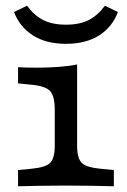

<svg xmlns="http://www.w3.org/2000/svg" viewBox="-20 -649 444 669"><path d="M170.8 -206.7V-265.3Q170.8 -313.8 154.9 -331.4Q139.1 -349 90.3 -353.7L42.9 -358.4V-414.8Q54.7 -414 71.6 -413.6Q88.5 -413.2 109.6 -413.2Q148.8 -413.2 185.4 -416Q222 -418.8 248.7 -424.4V-414.8V-206.7ZM209.8 -2.4Q157.2 -2.4 118.5 -1.6Q79.8 -0.8 42.9 0V-56.5L90.3 -61.1Q139.1 -65.8 154.9 -81.8Q170.8 -97.7 170.8 -141.5V-206.7H248.7V-141.5Q248.7 -97.7 264.6 -81.8Q280.5 -65.8 329.2 -61.1L376.7 -56.5V0Q339.8 -0.8 301 -1.6Q262.3 -2.4 209.8 -2.4ZM209.8 -496.3Q140.3 -496.3 94.3 -526Q48.3 -555.7 28.9 -607.1L74.1 -629.1Q98.9 -595.5 130.4 -579.3Q161.9 -563 209.8 -563Q257.8 -563 289.3 -579.3Q320.8 -595.5 345.6 -629.1L390.8 -607.1Q371.4 -555 325.4 -525.6Q279.4 -496.3 209.8 -496.3Z"/></svg>

Font: Playfair 5pt SemiExpanded Light
Style: Regular
Weight: 300
Width: 6
Designer: Claus Eggers Sørensen
Foundry: Claus Eggers Sørensen
Version: Version 2.203